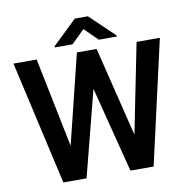

<svg xmlns="http://www.w3.org/2000/svg" viewBox="-95 -994 1067 1086"><g transform="rotate(-10 439.0 -450.5)"><path d="M153.3 -710.9 257.8 -196.8 384.3 -710.9H497.6L624 -196.3L727.1 -710.9H860.8L699.7 0H566.4L440.9 -491.7L314.5 0H181.2L20 -710.9ZM481 -901.4 622.6 -766.1V-760.3H519L443.4 -834.5L368.2 -760.3H266.1V-767.1L405.8 -901.4Z"/></g></svg>

Font: Vazirmatn UI FD SemiBold
Style: Regular
Weight: 600
Designer: Saber Rastikerdar
Foundry: Saber Rastikerdar
Version: Version 33.003